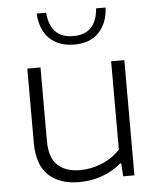

<svg xmlns="http://www.w3.org/2000/svg" viewBox="-56 -842 743 899"><g transform="rotate(-5 316.0 -392.0)"><path d="M84 -193.5V-541.5H146V-196.5Q146 -117 183.8 -81.8Q221.5 -46.5 290 -46.5Q341 -46.5 391 -66.8Q441 -87 478 -126.5V-541.5H540V0H487.5L483 -61.5H478.5Q438.5 -27 387.8 -9Q337 9 281 9Q188.5 9 136.2 -40Q84 -89 84 -193.5ZM150 -794.5H194.5Q199 -738 227.5 -706.2Q256 -674.5 313 -674.5Q420 -674.5 429.5 -794.5H474Q470.5 -721 429.2 -677.8Q388 -634.5 313 -634.5Q262.5 -634.5 226.5 -654.8Q190.5 -675 171.5 -711Q152.5 -747 150 -794.5Z"/></g></svg>

Font: Encode Sans Expanded Light
Style: Regular
Weight: 300
Width: 7
Designer: Multiple Designers
Foundry: Impallari Type
Version: Version 2.000